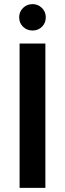

<svg xmlns="http://www.w3.org/2000/svg" viewBox="-20 -911 315 931"><path d="M75 0V-700H200V0ZM138 -763Q110.5 -763 91.8 -781.2Q73 -799.5 73 -827Q73 -854 91.8 -872.5Q110.5 -891 138 -891Q164.5 -891 183.2 -872.5Q202 -854 202 -827Q202 -799.5 183.5 -781.2Q165 -763 138 -763Z"/></svg>

Font: Urbanist
Style: Bold
Weight: 700
Designer: Corey Hu
Foundry: Corey Hu
Version: Version 1.330; ttfautohint (v1.8.4.7-5d5b)